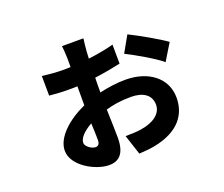

<svg xmlns="http://www.w3.org/2000/svg" viewBox="-116 -812 1231 1053"><g transform="rotate(-20 500.0 -286.0)"><path d="M318 -53C296 -53 262 -77 262 -98C262 -127 294 -158 340 -184C342 -142 343 -107 343 -86C343 -63 334 -53 318 -53ZM597 -550C554 -538 502 -529 449 -522L451 -562C452 -581 457 -624 459 -637H334C336 -625 339 -581 339 -562V-513C323 -512 308 -512 293 -512C264 -512 219 -515 174 -521L175 -406C218 -402 248 -400 293 -400C308 -400 323 -400 338 -401V-321V-290C238 -245 152 -170 152 -92C152 -3 277 65 355 65C412 65 450 33 450 -61C450 -91 448 -158 446 -226C487 -238 533 -246 594 -246C665 -246 709 -215 709 -159C709 -103 653 -70 588 -60C560 -55 528 -54 493 -54L531 62C553 60 590 59 624 52C771 23 828 -60 828 -157C828 -272 731 -345 597 -345C549 -345 496 -338 445 -326C445 -353 445 -382 446 -412C507 -420 563 -431 598 -439ZM640 -481C689 -457 801 -393 838 -360L897 -457C854 -488 754 -545 693 -575Z"/></g></svg>

Font: Noto Sans CJK KR Bold
Style: Regular
Weight: 700
Designer: Ryoko NISHIZUKA (kana & ideographs); Paul D. Hunt (Latin, Greek & Cyrillic); Wenlong ZHANG (bopomofo); Sandoll Communica
Foundry: Adobe Systems Incorporated
Version: Version 1.004;PS 1.004;hotconv 1.0.82;makeotf.lib2.5.63406